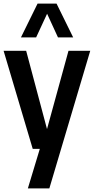

<svg xmlns="http://www.w3.org/2000/svg" viewBox="-20 -828 522 1068"><path d="M361 -545.5H482L254.5 220H135L201.5 0H162L0 -545.5H125.5L241.5 -110ZM387 -620H302.5L242 -751.5L181 -620H96.5L189 -808H294.5Z"/></svg>

Font: Encode Sans Condensed SemiBold
Style: Regular
Weight: 600
Width: 3
Designer: Multiple Designers
Foundry: Impallari Type
Version: Version 2.000